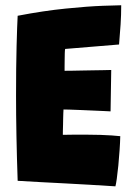

<svg xmlns="http://www.w3.org/2000/svg" viewBox="-20 -684 518 712"><path d="M408 7Q360.5 4 313.8 1.2Q267 -1.5 219.5 -4Q176.5 -6 132.8 -8.5Q89 -11 45.5 -13.5Q42.5 -100 41 -179.8Q39.5 -259.5 39.5 -329.5Q39.5 -436.5 41.5 -513.2Q43.5 -590 45.5 -625.5Q141.5 -644 223.8 -652.2Q306 -660.5 361 -662.5Q416 -664.5 429.5 -664.5Q429.5 -628.5 427.2 -593.2Q425 -558 421.5 -519L221.5 -502.5Q220.5 -498 220.2 -486.8Q220 -475.5 219.8 -462.2Q219.5 -449 219.5 -437.8Q219.5 -426.5 219.5 -421.5Q231.5 -421.5 248.2 -421.8Q265 -422 284.8 -422.5Q304.5 -423 324.2 -423.2Q344 -423.5 361.8 -423.8Q379.5 -424 392.5 -424.5L390 -271Q383.5 -271.5 365.8 -272.2Q348 -273 325 -274Q302 -275 279.2 -276Q256.5 -277 239.2 -277.5Q222 -278 215.5 -278Q215 -273.5 214.8 -264.2Q214.5 -255 214.2 -243.8Q214 -232.5 213.8 -221Q213.5 -209.5 213.2 -199.8Q213 -190 213 -184Q218.5 -184.5 247.2 -184.5Q276 -184.5 307 -184.5Q330 -184.5 352.2 -183.8Q374.5 -183 393.8 -181.8Q413 -180.5 426 -179Q425.5 -156.5 423.5 -127.5Q421.5 -98.5 418.8 -70Q416 -41.5 413 -20.5Q410 0.5 408 7Z"/></svg>

Font: Grandstander Thin ExtraBold
Style: Regular
Weight: 800
Version: Version 1.200